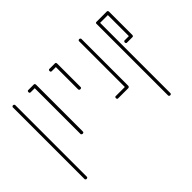

<svg xmlns="http://www.w3.org/2000/svg" viewBox="-126 -1041 1350 1350"><g transform="rotate(-45 548.5 -366.0)"><path d="M102 -724V-722V-11Q102 0 90 0Q85 0 82 -3Q79 -6 79 -8V-11V-722Q79 -723 79 -724.5Q79 -726 82 -729Q85 -732 90 -732Q95 -732 98 -729.5Q101 -727 102 -724Z M242 -732H295H296H299Q301 -732 303 -730L304 -729Q306 -727 306 -725L307 -722V-721V-255Q307 -244 295 -244Q290 -244 287 -247Q284 -250 283 -252V-255V-709H242Q232 -709 232 -721Q232 -726 234.5 -729Q237 -732 239 -732Z M452 -732H505H506H509Q511 -732 513 -730L514 -729Q516 -727 516 -725L517 -722V-721V-487Q517 -477 505 -477Q500 -477 497 -479.5Q494 -482 494 -484L493 -487V-709H452Q442 -709 442 -721Q442 -726 444.5 -729Q447 -732 450 -732Z M760 -724V-722V-256V-255Q759 -254 759 -252Q759 -250 757 -248V-247H756Q754 -245 752 -245L749 -244H748H647Q637 -244 637 -256Q637 -261 639.5 -264Q642 -267 644 -267H647H737V-722Q737 -723 737 -724.5Q737 -726 740 -729Q743 -732 748 -732Q753 -732 756 -729.5Q759 -727 760 -724Z M920 -732H921H1022H1025Q1027 -732 1029 -730L1030 -729Q1032 -727 1032 -725L1033 -722V-487Q1032 -487 1032 -485Q1032 -482 1030 -480L1029 -479Q1027 -477 1025 -477H1022H968Q967 -477 965.5 -477Q964 -477 961 -480Q958 -483 958 -488Q958 -493 960.5 -496Q963 -499 965 -500H968H1010V-709H933V-11Q933 0 921 0Q916 0 913 -3Q910 -6 910 -8V-11V-721V-722V-725Q910 -727 912 -729H913V-730Q915 -732 918 -732Z"/></g></svg>

Font: Sticks
Style: Regular
Weight: 400
Version: Version 1.1